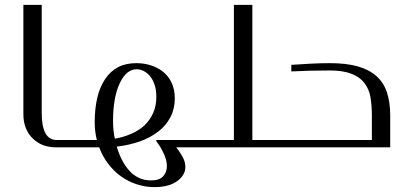

<svg xmlns="http://www.w3.org/2000/svg" viewBox="-20 -600 1665 782"><path d="M149.9 -580.1V-140.1Q149.9 -29.8 210.9 -29.8H245.1Q254.9 -29.8 254.9 -20V-9.8Q254.9 0 245.1 0H207Q179.7 0 155.8 -8.8Q133.3 -17.1 113.8 -35.6Q95.7 -52.7 85.4 -78.1Q75.2 -103 75.2 -134.8V-580.1Z M238.8 0Q232.4 0 232.4 -9.8V-20Q232.4 -29.8 238.8 -29.8H374.5Q365.7 -64.9 365.7 -101.1Q365.7 -156.2 376 -201.2Q386.2 -245.1 407.7 -277.3Q429.7 -310.1 460.4 -326.2Q492.2 -342.8 535.6 -342.8Q564 -342.8 590.8 -335Q618.2 -327.1 641.1 -310.1Q664.1 -293 677.7 -265.6Q691.9 -237.3 691.9 -199.2Q691.9 -156.7 674.3 -123Q656.2 -88.4 625 -64.5Q591.8 -39.1 550.8 -24.4Q506.3 -8.8 455.6 -2.9Q463.4 24.9 476.1 49.8Q488.3 74.7 505.9 94.2Q522.5 113.3 544.9 124Q566.9 134.8 594.7 134.8Q629.4 134.8 644 118.7Q659.7 101.6 659.7 77.1Q659.7 62 655.3 47.4Q651.4 33.7 644 19.5Q636.7 4.4 630.4 -5.4Q627 -10.7 616.7 -24.9V-29.8H766.6Q776.9 -29.8 776.9 -20V-9.8Q776.9 0 766.6 0H697.8Q708 12.2 721.7 35.2Q734.9 57.1 734.9 80.1Q734.9 113.8 700.7 138.2Q667.5 162.1 608.9 162.1Q571.3 162.1 534.7 149.9Q501 138.7 470.7 116.7Q442.4 96.2 419.4 65.4Q397.9 37.1 383.8 0ZM447.8 -35.2Q481 -40.5 513.7 -54.7Q546.4 -68.8 567.9 -88.9Q590.3 -109.9 603.5 -139.2Q616.7 -168.5 616.7 -205.1Q616.7 -233.9 609.9 -253.9Q602.5 -275.9 591.3 -289.6Q580.1 -303.2 564.9 -311Q551.3 -317.9 536.6 -317.9Q494.6 -317.9 467.8 -261.2Q440.4 -203.6 440.4 -106Q440.4 -68.8 447.8 -35.2Z M765.6 0Q757.3 0 756.3 -3.9Q755.9 -6.3 755.9 -14.2V-15.1Q755.9 -24.9 756.3 -26.9Q756.8 -29.8 765.6 -29.8H932.6V-580.1H1007.8V-29.8H1081.5Q1091.8 -29.8 1091.8 -20V-9.8Q1091.8 0 1081.5 0Z M1166.5 -335.9Q1192.4 -337.9 1248 -340.8Q1283.7 -342.8 1323.7 -342.8Q1390.6 -342.8 1437.5 -329.6Q1483.4 -316.4 1513.7 -289.6Q1543 -263.2 1556.2 -223.1Q1569.3 -182.6 1569.3 -129.9V0H1080.6Q1070.8 0 1070.8 -9.8V-20Q1070.8 -29.8 1080.6 -29.8H1494.6V-129.9Q1494.6 -170.9 1488.8 -204.6Q1483.4 -236.8 1463.9 -262.2Q1445.8 -286.1 1412.1 -299.3Q1377 -313 1323.7 -313Q1291 -313 1242.2 -312Q1205.1 -311 1166.5 -309.1Z"/></svg>

Font: SimahzazaarabicW05-Light
Style: Regular
Weight: 300
Designer: Ahmed zaza
Foundry: Ahmed zaza
Version: Version 1.001